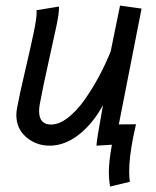

<svg xmlns="http://www.w3.org/2000/svg" viewBox="-20 -522 558 688"><path d="M467.3 -76.7Q462.9 -58.1 457 -29.3Q442.9 43.5 442.9 91.3Q442.9 115.2 445.3 129.4L374.5 146.5Q370.1 121.6 370.1 93.8Q370.1 57.6 380.9 -3.4Q380.9 -3.4 325.7 0Q325.7 -17.1 349.1 -145.5Q313 -79.1 262.9 -39.8Q212.9 -0.5 158.7 0Q109.4 0 74 -30.5Q38.6 -61 38.6 -109.9Q38.6 -120.6 41 -134.3Q49.8 -182.1 68.4 -261.2Q86.9 -340.3 99.1 -397.2Q111.3 -454.1 111.3 -477.1Q111.3 -482.9 110.8 -485.4L191.4 -498.5V-493.7Q191.4 -472.7 181.9 -427.5Q172.4 -382.3 154.1 -300.5Q135.7 -218.8 122.6 -149.4Q120.1 -134.8 120.1 -124Q120.1 -75.7 163.1 -75.7Q191.9 -75.7 223.4 -100.1Q254.9 -124.5 283 -164.3Q311 -204.1 334.5 -247.8Q357.9 -291.5 376.5 -337.4L410.2 -502L487.3 -491.2L405.8 -76.2Q433.6 -76.7 467.3 -76.7Z"/></svg>

Font: Fantasque Sans Mono
Style: Italic
Weight: 400
Italic angle: -11°
Monospace: yes
Designer: Jany Belluz
Version: Version 1.8.0 ; ttfautohint (v1.8.2)